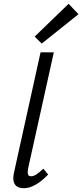

<svg xmlns="http://www.w3.org/2000/svg" viewBox="-20 -987 434 1013"><path d="M50 -48Q50 -55 54 -77L194 -711H264L128 -97Q126 -81 126 -77Q126 -57 144 -57Q157 -57 171.5 -66.5Q186 -76 209 -97L234 -66Q164 6 106 6Q50 6 50 -48ZM163 -794 342 -967 394 -912 200 -757Z"/></svg>

Font: Ysabeau Medium
Style: Italic
Weight: 500
Italic angle: -12°
Designer: Christian Thalmann (Catharsis Fonts)
Version: Version 0.003